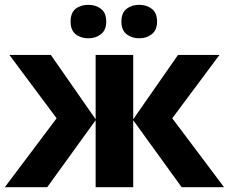

<svg xmlns="http://www.w3.org/2000/svg" viewBox="-21 -777 950 797"><path d="M890 -549 694 -286 909 0H733L532 -278V0H376V-278L175 0H-1L214 -286L18 -549H190L376 -282V-549H532V-282L718 -549ZM483 -687Q483 -652 504.5 -635Q526 -618 557 -618Q587 -618 609 -635Q631 -652 631 -687Q631 -724 609 -740.5Q587 -757 557 -757Q526 -757 504.5 -740.5Q483 -724 483 -687ZM272 -687Q272 -652 293 -635Q314 -618 346 -618Q376 -618 398 -635Q420 -652 420 -687Q420 -724 398 -740.5Q376 -757 346 -757Q314 -757 293 -740.5Q272 -724 272 -687Z"/></svg>

Font: Noto Sans UI Extra
Style: Regular
Weight: 800
Designer: Monotype Design Team
Foundry: Monotype Imaging Inc.
Version: Version 1.901